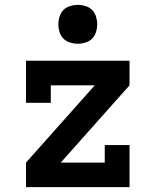

<svg xmlns="http://www.w3.org/2000/svg" viewBox="-20 -770 640 790"><path d="M87 0V-101L370 -419H189V-347H87V-520H513V-419L230 -101H411V-173H513V0ZM300 -590Q284 -590 268 -595Q252 -600 241 -611Q230 -622 225 -638Q220 -654 220 -670Q220 -686 225 -702Q230 -718 241 -729Q252 -740 268 -745Q284 -750 300 -750Q316 -750 332 -745Q348 -740 359 -729Q370 -718 375 -702Q380 -686 380 -670Q380 -654 375 -638Q370 -622 359 -611Q348 -600 332 -595Q316 -590 300 -590Z"/></svg>

Font: Iosevka Plex Etoile
Style: Bold
Weight: 700
Designer: Belleve Invis
Foundry: Belleve Invis
Version: Version 25.1.1; ttfautohint (v1.8.4)